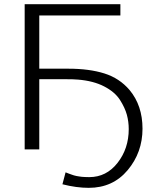

<svg xmlns="http://www.w3.org/2000/svg" viewBox="-20 -715 761 919"><path d="M98.1 0V-694.8H556.2V-641.1H168V-386.2H308.1Q407.2 -386.2 479.5 -363.5Q551.8 -340.8 600.1 -284.2Q662.1 -210 662.1 -99.1Q662.1 14.6 591.1 99.4Q520 184.1 404.8 184.1Q345.7 184.1 278.8 167L293.9 109.9Q297.9 111.8 308.3 115.5Q318.8 119.1 322.5 120.6Q326.2 122.1 334 124.5Q341.8 127 345.9 127.4Q350.1 127.9 357.7 129.4Q365.2 130.9 371.6 131.3Q377.9 131.8 387 132.3Q396 132.8 407.2 132.8Q489.3 132.8 542.7 64.5Q596.2 -3.9 596.2 -97.2Q596.2 -132.3 587.2 -165.8Q578.1 -199.2 554 -237.1Q529.8 -274.9 478.3 -301.5Q426.8 -328.1 353 -334Q333 -335.9 292 -335.9H168V0Z"/></svg>

Font: CMU Bright
Style: Roman
Weight: 500
Version: Version 0.7.0